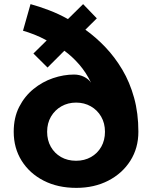

<svg xmlns="http://www.w3.org/2000/svg" viewBox="-20 -895 750 931"><path d="M350 16Q260 16 191.8 -19Q123.5 -54 85 -115.5Q46.5 -177 46.5 -256Q46.5 -325 73 -376.8Q99.5 -428.5 142.5 -463.5Q185.5 -498.5 237 -516Q288.5 -533.5 339 -533.5Q365 -533.5 387 -522.8Q409 -512 421.5 -494Q398 -543 364.5 -581.8Q331 -620.5 292 -649L210.5 -567.5L142 -635.5L206.5 -699Q175.5 -716 145.2 -727.8Q115 -739.5 91.5 -746L128 -875Q168.5 -864 216.2 -846Q264 -828 309.5 -802.5L383 -875L449.5 -806L394 -751Q445 -714.5 491 -666.2Q537 -618 573.2 -557Q609.5 -496 630.2 -421Q651 -346 651 -256Q651 -177 612 -115.5Q573 -54 505 -19Q437 16 350 16ZM349 -115.5Q389.5 -115.5 421.2 -133.5Q453 -151.5 471 -183.2Q489 -215 489 -256Q489 -297.5 470.5 -329.5Q452 -361.5 420.2 -379.5Q388.5 -397.5 349 -397.5Q309.5 -397.5 277.8 -379.5Q246 -361.5 227.2 -329.5Q208.5 -297.5 208.5 -256Q208.5 -215 226.5 -183.2Q244.5 -151.5 276 -133.5Q307.5 -115.5 349 -115.5Z"/></svg>

Font: Spartan Thin
Style: Bold
Weight: 700
Version: Version 1.004